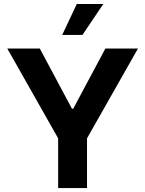

<svg xmlns="http://www.w3.org/2000/svg" viewBox="-20 -953 736 973"><path d="M181.7 -707 344.6 -402.1H351.1L514 -707H679.1L421 -251.9V0H274.7V-251.9L17 -707ZM369.2 -932.8H503.5L397.9 -776H295.2Z"/></svg>

Font: Pretendard Std Variable
Style: Regular
Weight: 400
Designer: Base glyphs from Inter by Rasmus Andersson; Hangeul glyphs from Noto Sans CJK(Source Han Sans) by Jang Soo-young and Kan
Foundry: Kil Hyung-jin
Version: Version 1.309;Glyphs 3.2 (3225)